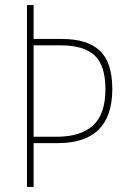

<svg xmlns="http://www.w3.org/2000/svg" viewBox="-20 -734 504 754"><path d="M223 -581H112V-714H86V0H112V-172H207Q421 -172 421 -384Q421 -489 372 -535Q323 -581 223 -581ZM112 -556H217Q310 -556 352 -516Q394 -476 394 -384Q394 -285 345 -241Q296 -197 203 -197H112Z"/></svg>

Font: Noto Sans Display SemiCondensed Thin
Style: Regular
Weight: 250
Width: 4
Designer: Monotype Design team
Foundry: Monotype Imaging Inc.
Version: 1.000